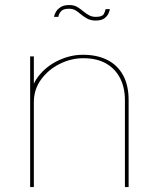

<svg xmlns="http://www.w3.org/2000/svg" viewBox="-20 -760 640 780"><path d="M487.5 0V-283Q487.5 -310.5 487.5 -324.8Q487.5 -339 487.5 -353.5Q487.5 -403.5 468.2 -441.8Q449 -480 411.5 -501.8Q374 -523.5 318 -523.5Q269 -523.5 222.8 -500.5Q176.5 -477.5 147 -437.2Q117.5 -397 117.5 -345L103 -350.5Q103 -407 135.2 -449Q167.5 -491 216.8 -514.2Q266 -537.5 316.5 -537.5Q374.5 -537.5 416 -516.5Q457.5 -495.5 480 -454.5Q502.5 -413.5 502.5 -353.5Q502.5 -335 502.5 -314.5Q502.5 -294 502.5 -281.5V0ZM102.5 0V-531H117.5V0ZM426.5 -723Q425.5 -716.5 420.8 -705.5Q416 -694.5 404 -685.5Q392 -676.5 368.5 -676.5Q349 -676.5 334.2 -684.5Q319.5 -692.5 307 -703Q297.5 -711.5 286.8 -718Q276 -724.5 260 -724.5Q235.5 -724.5 226.8 -713Q218 -701.5 217 -691.5H199.5Q200.5 -700 206.8 -711.2Q213 -722.5 226.2 -731Q239.5 -739.5 261 -739.5Q281 -739.5 293.8 -731.8Q306.5 -724 318.5 -714Q330.5 -704 342.2 -697.8Q354 -691.5 369.5 -691.5Q395.5 -691.5 401.8 -703.2Q408 -715 409 -723Z"/></svg>

Font: Epilogue Thin
Style: Regular
Weight: 250
Designer: Tyler Finck
Foundry: Etcetera Type Co
Version: Version 2.111